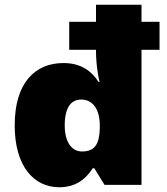

<svg xmlns="http://www.w3.org/2000/svg" viewBox="-20 -846 703 810"><path d="M230 -56C301 -56 343 -92 371 -136H378L421 -66H577V-636H653V-754H577V-826H385V-754H272V-636H385V-631C385 -571 396 -516 400 -500H396C367 -545 323 -580 248 -580C128 -580 42 -497 42 -317C42 -147 121 -56 230 -56ZM326 -207C275 -207 253 -259 253 -315C253 -398 283 -426 323 -426C370 -426 401 -387 401 -316V-304C399 -239 381 -207 326 -207Z"/></svg>

Font: Noto Sans Malayalam UI Black
Style: Regular
Weight: 900
Designer: Jelle Bosma - Monotype Design Team
Foundry: Monotype Imaging Inc.
Version: Version 2.104